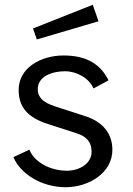

<svg xmlns="http://www.w3.org/2000/svg" viewBox="-20 -771 558 803"><path d="M254 12C353 12 450 -49 450 -144C450 -206 417 -261 331 -287L226 -321C176 -336 138 -354 138 -398C138 -453 200 -473 252 -473C301 -473 353 -444 371 -401L434 -435C401 -501 344 -539 246 -539C148 -539 57 -485 58 -394C58 -310 113 -272 191 -249L299 -214C342 -201 363 -177 363 -136C363 -86 311 -57 260 -57C191 -57 124 -92 103 -145L36 -114C65 -44 154 12 254 12ZM118 -652 134 -606 392 -682 368 -751Z"/></svg>

Font: Cheyenne Sans
Style: Regular
Weight: 400
Designer: The Public Sans project authors (U.S. Web Design System), Libre Franklin designed by Pablo Impallari and Rodrigo Fuenzal
Foundry: The Cheyenne Sans Project Authors
Version: Version 2.007